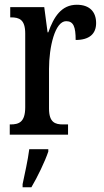

<svg xmlns="http://www.w3.org/2000/svg" viewBox="-20 -566 436 807"><path d="M21 0H266V-43H245C212 -43 186 -51 186 -110V-276C186 -368 211 -477 258 -477C289 -477 298 -453 298 -398C356 -398 384 -424 384 -469C384 -515 358 -546 303 -546C238 -546 206 -495 183 -430H180L166 -536H23V-493H26C61 -493 86 -484 86 -425V-115C86 -52 59 -43 24 -43H21ZM75 208V221H112C137 179 169 113 183 71V61H103C97 109 84 164 75 208Z"/></svg>

Font: Noto Serif Tamil ExtraCondensed Medium
Style: Italic
Weight: 500
Width: 2
Italic angle: -12°
Designer: Indian Type Foundry, Tom Grace, and the Monotype Design Team
Foundry: Monotype Imaging Inc.
Version: Version 2.003